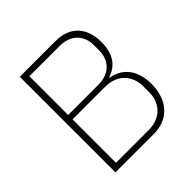

<svg xmlns="http://www.w3.org/2000/svg" viewBox="-184 -845 991 991"><g transform="rotate(-45 312.0 -349.0)"><path d="M104 0H384C495 0 559 -77 559 -192C559 -295 506 -354 428 -367V-370C486 -387 529 -435 529 -526C529 -636 468 -698 365 -698H104ZM141 -350H378C474 -350 520 -286 520 -211V-171C520 -96 474 -33 378 -33H141ZM141 -665H362C448 -665 490 -610 490 -544V-504C490 -438 448 -382 362 -382H141Z"/></g></svg>

Font: IBM Plex Thai Looped ExtraLight
Style: Regular
Weight: 200
Designer: Mike Abbink, Paul van der Laan, Pieter van Rosmalen, Ben Mitchell, Mark Frömberg
Foundry: Bold Monday
Version: Version 1.0